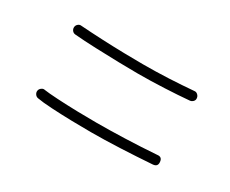

<svg xmlns="http://www.w3.org/2000/svg" viewBox="-52 -556 614 513"><g transform="rotate(30 255.5 -300.0)"><path d="M68.8 -404.3Q69.3 -410.2 74 -414.1Q78.6 -418 84.5 -417Q112.3 -415 148.7 -413.3Q185.1 -411.6 219.7 -410.9Q254.4 -410.2 276.9 -410.2Q317.4 -410.2 357.7 -412.1Q397.9 -414.1 432.1 -417Q438 -418 442.6 -413.8Q447.3 -409.7 447.8 -403.8Q448.7 -397.9 444.6 -393.6Q440.4 -389.2 434.6 -388.7Q400.4 -385.7 359.1 -383.8Q317.9 -381.8 276.9 -381.8Q254.4 -381.8 219.2 -382.6Q184.1 -383.3 147.2 -384.8Q110.4 -386.2 81.5 -388.7Q75.7 -389.2 72 -393.8Q68.4 -398.4 68.8 -404.3ZM68.8 -208Q69.8 -213.9 75 -217.5Q80.1 -221.2 85.4 -219.7Q97.7 -217.8 126.7 -216.1Q155.8 -214.4 189.2 -213.6Q222.7 -212.9 248 -212.9Q287.1 -212.9 335.9 -214.6Q384.8 -216.3 432.1 -219.7Q446.8 -221.7 447.8 -206.5Q449.2 -192.4 434.1 -191.4Q386.2 -188 336.9 -185.8Q287.6 -183.6 248 -183.6Q222.2 -183.6 188.7 -184.3Q155.3 -185.1 125.7 -186.8Q96.2 -188.5 80.6 -191.4Q74.7 -192.4 71.3 -197.5Q67.9 -202.6 68.8 -208Z"/></g></svg>

Font: Mikhak-DS2-FD ExtraLight
Style: Regular
Weight: 200
Designer: Amin Abedi
Version: Version 3.2